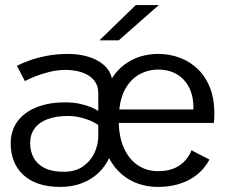

<svg xmlns="http://www.w3.org/2000/svg" viewBox="-20 -724 890 755"><path d="M216.5 11Q168 11 131.5 -1.5Q95 -14 70.8 -37Q46.5 -60 34.2 -91.2Q22 -122.5 22 -159.5Q22 -189.5 31.5 -214.8Q41 -240 59.5 -259.8Q78 -279.5 104 -293.2Q130 -307 163.2 -314.2Q196.5 -321.5 236 -321.5Q267.5 -321.5 293 -316Q318.5 -310.5 337.2 -302.8Q356 -295 366.5 -288V-356.5Q366.5 -381 356.5 -398.2Q346.5 -415.5 328.8 -426.8Q311 -438 287.8 -443.5Q264.5 -449 238 -449Q205.5 -449 174.2 -441.2Q143 -433.5 117.5 -423.2Q92 -413 78 -405L46.5 -465Q64 -474.5 93.8 -485.5Q123.5 -496.5 163 -504.2Q202.5 -512 248.5 -512Q288 -512 324.2 -501.8Q360.5 -491.5 386.2 -470.2Q412 -449 420 -416Q441 -449 469.8 -470.2Q498.5 -491.5 532.2 -501.8Q566 -512 601 -512Q648.5 -512 689 -496.2Q729.5 -480.5 759.8 -450.5Q790 -420.5 806.5 -377.2Q823 -334 823 -278.5Q823 -270 822.5 -259Q822 -248 820.5 -240.5H447Q448.5 -183 468 -140.2Q487.5 -97.5 522 -74.2Q556.5 -51 601.5 -51Q643.5 -51 670.2 -64.5Q697 -78 712 -97.2Q727 -116.5 733 -133L803.5 -96.5Q794 -78 777.8 -59.2Q761.5 -40.5 736.8 -24.5Q712 -8.5 678 1.2Q644 11 599.5 11Q561 11 524.8 -1.2Q488.5 -13.5 458.8 -38.8Q429 -64 409 -102Q394.5 -70.5 367.8 -44.8Q341 -19 303 -4Q265 11 216.5 11ZM230.5 -48.5Q275.5 -48.5 305.5 -69Q335.5 -89.5 351 -122Q366.5 -154.5 366.5 -190V-232.5Q357.5 -239 344.8 -245.2Q332 -251.5 316.2 -256.5Q300.5 -261.5 283.5 -264.8Q266.5 -268 249 -268Q200 -268 166.5 -255.2Q133 -242.5 115.8 -218.5Q98.5 -194.5 98.5 -161.5Q98.5 -128 112.8 -102.8Q127 -77.5 156 -63Q185 -48.5 230.5 -48.5ZM449 -293.5H740.5V-303Q740.5 -336 730.8 -363.2Q721 -390.5 703 -410Q685 -429.5 659.2 -440Q633.5 -450.5 602 -450.5Q564.5 -450.5 531.8 -433.5Q499 -416.5 477 -381.8Q455 -347 449 -293.5ZM447 -565.5H371L514 -704H604.5Z"/></svg>

Font: Trispace Thin Light
Style: Regular
Weight: 300
Version: Version 1.210